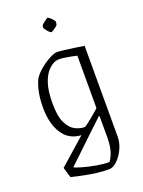

<svg xmlns="http://www.w3.org/2000/svg" viewBox="-151 -696 703 943"><g transform="rotate(-20 200.5 -224.5)"><path d="M251 177Q221 177 185.5 172.5Q150 168 117 161Q84 154 59 148L43 94L180 -27Q115 -31 82 -83.5Q49 -136 49 -218Q49 -264 56.5 -299.5Q64 -335 76 -360Q92 -385 118 -406Q144 -427 169 -439.5Q194 -452 205 -452Q215 -452 241.5 -449Q268 -446 297 -441.5Q326 -437 345 -434V42Q345 72 330.5 103.5Q316 135 294 156Q272 177 251 177ZM209 -59Q213 -59 226.5 -69.5Q240 -80 256 -93Q272 -106 283.5 -116.5Q295 -127 295 -127V-401Q260 -409 228.5 -413.5Q197 -418 182 -411Q165 -405 146 -385.5Q127 -366 113.5 -327Q100 -288 100 -222Q100 -155 117 -120Q134 -85 159 -72Q184 -59 209 -59ZM263 144Q268 144 282 112.5Q296 81 296 26V-84L293 -86Q275 -69 246 -42Q217 -15 186.5 14.5Q156 44 130 68.5Q104 93 91 105V109Q101 114 131 122.5Q161 131 197.5 137.5Q234 144 263 144ZM186 -599Q186 -601 194 -607.5Q202 -614 210.5 -620Q219 -626 221 -626Q224 -626 232.5 -619Q241 -612 247.5 -603.5Q254 -595 253 -591L251 -579Q250 -576 242 -569.5Q234 -563 225.5 -558Q217 -553 215 -553Q211 -553 203.5 -560.5Q196 -568 190 -576.5Q184 -585 184 -588Z"/></g></svg>

Font: Grenze Gotisch ExtraLight
Style: Regular
Weight: 200
Designer: Renata Polastri
Foundry: Omnibus-Type
Version: Version 1.001